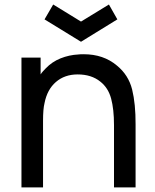

<svg xmlns="http://www.w3.org/2000/svg" viewBox="-20 -812 670 832"><path d="M331 -631 173 -728 210.5 -792.5 331 -718.5 452 -792.5 488.5 -728ZM567.5 -273V0H474V-270Q474 -338.5 461.5 -385Q449 -431.5 414.5 -458.5Q376 -489.5 316.5 -489.5Q260 -489.5 222 -456.5Q184.5 -424 173 -365.5Q166.5 -340 166.5 -288.5V0H73V-562.5H156V-489.5Q160 -496 165.5 -502.2Q171 -508.5 178 -515.5Q205 -544 242.2 -559Q279.5 -574 320 -576Q323.5 -576.5 329 -576.8Q334.5 -577 342.5 -577Q428.5 -577 486.5 -528Q536.5 -487.5 552.5 -424.5Q568 -361.5 567.5 -273Z"/></svg>

Font: Russisch Sans Medium
Style: Regular
Weight: 500
Width: 4
Designer: Michael Sharanda (font) & Cristiano Sobral (main changes)
Foundry: Michael Sharanda
Version: Version 2.00;September 8, 2020;FontCreator 13.0.0.2681 64-bi